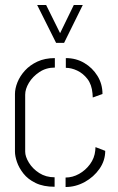

<svg xmlns="http://www.w3.org/2000/svg" viewBox="-20 -749 472 770"><path d="M205 -577 129 -729H165L221 -616L276 -729H312L237 -577ZM199 0Q154 0 123 -15Q92 -30 74 -53Q56 -76 48 -99.5Q40 -123 40 -141V-372Q40 -394 50 -419Q60 -444 80 -466Q100 -488 130 -502Q160 -516 200 -516V-478Q165 -478 138 -460Q111 -442 96 -417Q81 -392 81 -369V-141Q81 -121 96 -96.5Q111 -72 137.5 -55Q164 -38 199 -38ZM243 1V-37Q271 -37 297 -51.5Q323 -66 341 -90.5Q359 -115 362 -145L363 -159L402 -144Q402 -105 379 -72Q356 -39 319.5 -19Q283 1 243 1ZM352 -358 351 -374Q348 -410 330.5 -432.5Q313 -455 289.5 -466Q266 -477 244 -477V-516Q285 -516 318 -496.5Q351 -477 371 -444.5Q391 -412 391 -372Z"/></svg>

Font: Stick No Bills ExtraLight
Style: Regular
Weight: 200
Designer: Kosala Senevirathne, Siva Puranthara, Lasantha Premarathna, Tharique Azeez
Foundry: mooniak
Version: Version 2.000